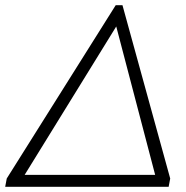

<svg xmlns="http://www.w3.org/2000/svg" viewBox="-61 -720 717 740"><path d="M-35 -32 385 -700H411L595 -32L589 0H-41ZM537 -46 387 -618 34 -46Z"/></svg>

Font: Sarabun ExtraLight
Style: Italic
Weight: 275
Italic angle: -10°
Designer: Suppakit Chalermlarp | Katatrad Co.,Ltd.
Foundry: Cadson Demak Co.,Ltd.
Version: Version 1.000; ttfautohint (v1.6)